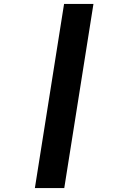

<svg xmlns="http://www.w3.org/2000/svg" viewBox="-20 -850 640 980"><path d="M307 -830H457L308 110H158Z"/></svg>

Font: JetBrains Mono ExtraBold
Style: Italic
Weight: 800
Designer: Philipp Nurullin, Konstantin Bulenkov
Foundry: JetBrains
Version: Version 1.000; ttfautohint (v1.8.3)